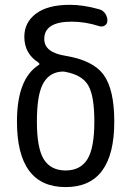

<svg xmlns="http://www.w3.org/2000/svg" viewBox="-20 -760 540 790"><path d="M226.6 -464.8Q177.7 -458 154.8 -411.1Q131.8 -364.3 131.8 -259.8Q131.8 -149.4 160.6 -104Q189.5 -58.6 250 -58.6Q310.5 -58.6 339.4 -104.5Q368.2 -150.4 368.2 -259.8Q368.2 -365.2 343.3 -408.2Q318.4 -451.2 251 -463.9Q239.3 -466.8 226.6 -464.8ZM49.8 -259.8Q49.8 -435.5 138.7 -492.2Q146.5 -496.1 137.7 -502.9Q80.1 -540 80.1 -608.4Q80.1 -668 128.4 -704.1Q176.8 -740.2 267.6 -740.2Q323.2 -740.2 388.7 -721.7Q403.3 -717.8 412.6 -704.6Q421.9 -691.4 421.9 -674.8Q421.9 -662.1 411.6 -655.3Q401.4 -648.4 388.7 -652.3Q331.1 -670.9 275.4 -670.9Q162.1 -670.9 162.1 -599.6Q162.1 -543.9 250 -530.3Q363.3 -511.7 406.7 -451.7Q450.2 -391.6 450.2 -259.8Q450.2 9.8 250 9.8Q49.8 9.8 49.8 -259.8Z"/></svg>

Font: Rounded-X Mgen+ 1m regular
Style: Regular
Weight: 400
Designer: [Source Han Sans]
Ryoko NISHIZUKA  (kana & ideographs); Paul D. Hunt (Latin, Greek & Cyrillic); Wenlong ZHANG  (bopomofo
Version: Version 1.059.20150602